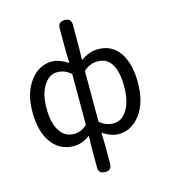

<svg xmlns="http://www.w3.org/2000/svg" viewBox="-143 -909 1105 1250"><g transform="rotate(-15 409.5 -284.0)"><path d="M454.1 -752V-596.7L452.1 -514.6Q512.7 -556.6 569.3 -556.6Q664.1 -556.6 714.8 -482.4Q765.6 -408.2 765.6 -280.3Q765.6 -145.5 706.1 -66.4Q646.5 12.7 559.6 12.7Q505.9 12.7 452.1 -26.4L454.1 53.7V184.6Q454.1 228.5 410.2 228.5Q365.2 228.5 365.2 184.6V53.7L367.2 -27.3Q313.5 12.7 257.8 12.7Q164.1 12.7 108.4 -62.5Q52.7 -137.7 52.7 -271.5Q52.7 -399.4 112.3 -478Q171.9 -556.6 257.8 -556.6Q308.6 -556.6 367.2 -517.6L365.2 -596.7V-752Q365.2 -795.9 410.2 -795.9Q454.1 -795.9 454.1 -752ZM367.2 -101.6V-443.4Q326.2 -480.5 274.4 -480.5Q219.7 -480.5 183.6 -422.4Q147.5 -364.3 147.5 -272.5Q147.5 -173.8 181.6 -118.7Q215.8 -63.5 278.3 -63.5Q328.1 -63.5 367.2 -101.6ZM452.1 -442.4V-99.6Q493.2 -63.5 543.9 -63.5Q601.6 -63.5 637.2 -121.6Q672.9 -179.7 672.9 -279.3Q672.9 -374 642.1 -427.2Q611.3 -480.5 546.9 -480.5Q496.1 -480.5 452.1 -442.4Z"/></g></svg>

Font: GenSenMaruGothic TW TTF Regular
Style: Regular
Weight: 400
Version: Version 1.301